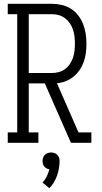

<svg xmlns="http://www.w3.org/2000/svg" viewBox="-20 -755 540 1015"><path d="M21 0V-55H71V-680H21V-735H254Q280 -735 306 -729Q332 -723 354.5 -709Q377 -695 393.5 -673.5Q410 -652 419.5 -627.5Q429 -603 433 -577Q437 -551 437 -524Q437 -500 434 -476Q431 -452 423 -429Q415 -406 401.5 -386Q388 -366 369.5 -350.5Q351 -335 328 -326Q305 -317 281 -315L395 -55H463V0H355L217 -314H132V-55H183V0ZM132 -369H254Q273 -369 291 -374Q309 -379 324 -390Q339 -401 349.5 -417Q360 -433 366 -450.5Q372 -468 374 -487Q376 -506 376 -524Q376 -543 374 -561.5Q372 -580 366 -598Q360 -616 349.5 -631.5Q339 -647 324 -658.5Q309 -670 291 -675Q273 -680 254 -680H132ZM241 240 205 210Q219 195 227.5 177Q236 159 241 140Q233 139 226 135Q219 131 214 125Q209 119 207 111.5Q205 104 205 96Q205 87 208 78Q211 69 217.5 63Q224 57 232.5 54Q241 51 250 51Q259 51 267.5 54Q276 57 282.5 63Q289 69 292 78Q295 87 295 96Q295 135 281.5 173.5Q268 212 241 240Z"/></svg>

Font: Iosevka Slab Light
Style: Regular
Weight: 300
Monospace: yes
Designer: Belleve Invis
Foundry: Belleve Invis
Version: Version 11.1.0; ttfautohint (v1.8.3)